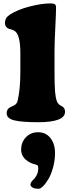

<svg xmlns="http://www.w3.org/2000/svg" viewBox="-20 -726 420 1152"><path d="M102.1 -295.4V-406.7Q102.1 -520 66.9 -541Q60.1 -544.9 54.2 -547.1Q48.3 -549.3 42.5 -550.8Q36.6 -552.2 33.7 -553.2Q22.9 -556.6 16.4 -565.7Q9.8 -574.7 9.8 -585.9Q9.8 -604.5 17.1 -616.7Q24.4 -628.9 41 -639.6Q87.4 -668.9 158.9 -687.3Q230.5 -705.6 283.7 -705.6Q300.8 -705.6 308.6 -700.7Q316.4 -695.8 316.4 -680.7Q316.4 -652.8 311.8 -560.5Q307.1 -468.3 307.1 -418V-301.8Q307.1 -212.9 310.3 -176.3Q313.5 -139.6 320.8 -120.1Q325.7 -106 337.4 -96.7Q340.8 -94.2 349.1 -89.6Q357.4 -85 360.8 -81.5Q370.1 -72.3 370.1 -55.2Q370.1 7.3 208.5 7.3Q109.4 7.3 64.7 -4.2Q20 -15.6 20 -46.9Q20 -70.3 39.1 -81.5Q43.5 -84 52.7 -88.1Q62 -92.3 65.4 -94.2Q81.1 -102.5 85.4 -120.1Q102.1 -189 102.1 -295.4ZM162.6 381.8Q162.6 367.7 180.7 351.6Q190.4 343.3 200 325Q209.5 306.6 209.5 282.7Q209.5 267.6 202.6 264.2Q198.7 262.7 181.6 257.8Q171.4 254.9 160.4 249.3Q149.4 243.7 136.5 233.6Q123.5 223.6 115.2 207.5Q106.9 191.4 106.9 172.4Q106.9 127.4 135.5 97.4Q164.1 67.4 208 67.4Q254.9 67.4 282.5 102.1Q310.1 136.7 310.1 192.4Q310.1 235.8 298.8 277.3Q287.6 318.8 271.7 346.2Q255.9 373.5 239.5 390.1Q223.1 406.7 211.9 406.7Q186.5 406.7 174.6 398.7Q162.6 390.6 162.6 381.8Z"/></svg>

Font: Cooper* Black
Style: Regular
Weight: 900
Designer: Owen Earl
Foundry: indestructible type*
Version: Version 0.001